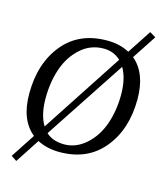

<svg xmlns="http://www.w3.org/2000/svg" viewBox="-138 -938 992 1175"><g transform="rotate(15 357.5 -351.0)"><path d="M697 -421Q697 -230 596.5 -107.5Q496 15 319 15Q240 15 178 -17L78 136L43 113L143 -40Q48 -117 48 -283Q48 -475 148 -597.5Q248 -720 426 -720Q507 -720 567 -687L666 -838L704 -815L604 -663Q697 -585 697 -421ZM191 -113 526 -625Q482 -667 418 -667Q335 -667 273 -611.5Q211 -556 181.5 -470.5Q152 -385 152 -281Q152 -177 191 -113ZM555 -588 219 -78Q261 -38 335 -38Q409 -38 471 -93Q533 -148 563 -234Q593 -320 593 -421.5Q593 -523 555 -588Z"/></g></svg>

Font: Andada SC
Style: Italic
Weight: 400
Italic angle: -8.29999°
Designer: Carolina Giovagnoli
Foundry: Carolina Giovagnoli
Version: Version 1.003